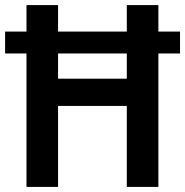

<svg xmlns="http://www.w3.org/2000/svg" viewBox="-21 -734 727 754"><path d="M83 0V-524H-1V-610H83V-714H207V-610H477V-714H601V-610H686V-524H601V0H477V-318H207V0ZM207 -425H477V-524H207Z"/></svg>

Font: Noto Sans SemiCondensed SemiBold
Style: Regular
Weight: 600
Width: 4
Designer: Monotype Design Team
Foundry: Monotype Imaging Inc.
Version: Version 2.013; ttfautohint (v1.8.4.7-5d5b)